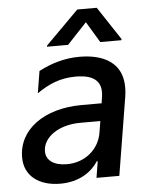

<svg xmlns="http://www.w3.org/2000/svg" viewBox="-55 -812 679 869"><g transform="rotate(-5 285.0 -377.5)"><path d="M273.4 -610.8 362.6 -706 419.7 -610.8H515.6L516.7 -616.1L417.3 -766.7H328.8L178.6 -616.1L177.6 -610.8ZM183.9 12.1C271.3 12.1 327.4 -28.8 356.9 -74.6H361.2L349.1 0H452.8L510.3 -351.6C538 -519.9 413 -552.6 320.3 -552.6C252.1 -552.6 191.4 -534.4 134.2 -504.3L117.9 -404.5C171.5 -441.4 223.4 -464.8 294.7 -464.8C386 -464.8 415.5 -426.8 405.9 -362.9L401.6 -334.2H311.8C139.6 -334.2 21.7 -247.9 21.7 -121.1C21.7 -35.9 89.1 12.1 183.9 12.1ZM221.2 -73.2C164.8 -73.2 127.1 -97.3 127.1 -139.2C127.1 -203.8 198.9 -254.6 298.3 -254.6H388.8L380 -201C367.9 -130 306.8 -73.2 221.2 -73.2Z"/></g></svg>

Font: TID UI Medium
Style: Italic
Weight: 500
Italic angle: -9.39999°
Designer: The TID Project Authors
Foundry: Bakken & Bæck
Version: Version 1.001;hotconv 1.0.109;makeotfexe 2.5.65596